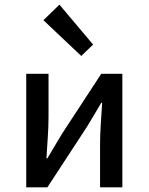

<svg xmlns="http://www.w3.org/2000/svg" viewBox="-20 -807 640 827"><path d="M93 0V-489H189V-303Q189 -265 186 -218.5Q183 -172 180 -125H184Q197 -148 215 -177Q233 -206 246 -229L416 -489H507V0H411V-185Q411 -224 414 -270.5Q417 -317 420 -364H416Q403 -341 385 -311.5Q367 -282 354 -260L184 0ZM330 -566 167 -720 236 -787 381 -615Z"/></svg>

Font: SauceCodePro Nerd Font Mono
Style: Regular
Weight: 500
Monospace: yes
Designer: Paul D. Hunt, Teo Tuominen
Foundry: Adobe Systems Incorporated
Version: Version 2.030;PS 1.000;hotconv 16.6.51;makeotf.lib2.5.65220;